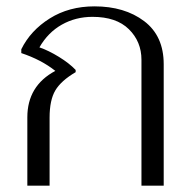

<svg xmlns="http://www.w3.org/2000/svg" viewBox="-20 -584 600 604"><path d="M66 -215Q66 -314 154 -361Q110 -396 47 -417V-429Q76 -488 136.5 -526Q197 -564 277 -564Q372 -564 433.5 -517.5Q495 -471 495 -382V0H425V-396Q425 -453 385.5 -492Q346 -531 271 -531Q218 -531 174.5 -506.5Q131 -482 104 -435Q133 -425 165.5 -405Q198 -385 218 -364V-357Q172 -330 154 -299.5Q136 -269 136 -214V0H66Z"/></svg>

Font: Trirong Light
Style: Regular
Weight: 300
Designer: Katatrad Team
Foundry: CadsonDemak
Version: Version 1.001